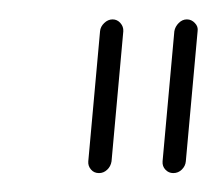

<svg xmlns="http://www.w3.org/2000/svg" viewBox="-20 -612 225 199"><path d="M96.7 -591.9Q101.5 -591.9 104.8 -588.1Q108.1 -584.4 107.8 -579.6L95.6 -444.8Q94.8 -439.6 91.1 -436.1Q87.4 -432.6 82.6 -432.6Q77.4 -432.6 74.3 -436.3Q71.1 -440 71.5 -444.8L83.7 -579.6Q84.1 -584.4 88 -588.1Q91.9 -591.9 96.7 -591.9ZM173.7 -591.9Q178.5 -591.9 182 -588.1Q185.6 -584.4 184.8 -579.6L172.6 -444.8Q172.2 -440 168.5 -436.3Q164.8 -432.6 159.6 -432.6Q154.8 -432.6 151.5 -436.1Q148.1 -439.6 148.5 -444.8L160.7 -579.6Q161.5 -584.4 165.2 -588.1Q168.9 -591.9 173.7 -591.9Z"/></svg>

Font: 26F Galaxy Sans Thin
Style: Italic
Weight: 100
Italic angle: -4.99998°
Designer: C₂₉H₂₅N₃O₅
Version: Version 1.200